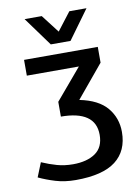

<svg xmlns="http://www.w3.org/2000/svg" viewBox="-92 -762 699 959"><g transform="rotate(-10 257.5 -282.0)"><path d="M214 136Q158 136 112 122Q66 108 28 90L57 18Q96 35 133.5 45.5Q171 56 214 56Q285 56 327.5 26.5Q370 -3 370 -66Q370 -128 325.5 -158.5Q281 -189 195 -189V-264L327 -420H63V-500H437V-420L300 -255Q395 -236 438.5 -184Q482 -132 482 -61Q482 35 416.5 85.5Q351 136 214 136ZM415 -700 308 -553H208L101 -700H188L258 -609L328 -700Z"/></g></svg>

Font: Epunda Sans Medium
Style: Regular
Weight: 500
Designer: Simon Atzbach
Foundry: typofactur
Version: Version 2.204; ttfautohint (v1.8.4.7-5d5b)